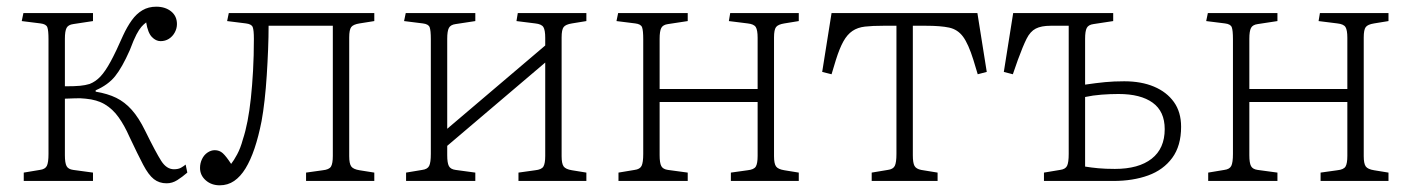

<svg xmlns="http://www.w3.org/2000/svg" viewBox="-20 -541 4216 574"><path d="M478 7Q456 7 440 -5.5Q424 -18 408 -48.5Q392 -79 367 -132Q352 -166 334.5 -190.5Q317 -215 293.5 -229Q270 -243 236 -246Q220 -248 202.5 -247Q185 -246 174 -246V-77Q174 -54 179 -44.5Q184 -35 199 -33L258 -25V0H51V-25L99 -33Q115 -35 120 -45Q125 -55 125 -81V-424Q125 -450 121.5 -459.5Q118 -469 101 -471L45 -478L50 -502H258V-478L199 -469Q184 -467 179 -457.5Q174 -448 174 -425V-283Q203 -283 219 -284.5Q235 -286 248 -290Q266 -297 280.5 -312.5Q295 -328 311 -357.5Q327 -387 348 -435Q360 -461 374 -480.5Q388 -500 406 -510.5Q424 -521 447 -521Q474 -521 491.5 -507Q509 -493 509 -469Q509 -456 502.5 -444Q496 -432 485 -425Q474 -418 460 -418Q446 -418 434 -430.5Q422 -443 417 -474Q409 -468 402.5 -460.5Q396 -453 388 -438Q380 -423 368 -391Q345 -339 324 -313Q303 -287 266 -271V-267Q302 -261 327.5 -248.5Q353 -236 374 -212.5Q395 -189 414 -150Q446 -85 462 -60Q478 -35 500 -35Q513 -35 521 -39.5Q529 -44 535 -49L540 -25Q525 -12 510 -2.5Q495 7 478 7Z M637 13Q612 13 595 -2Q578 -17 578 -39Q578 -53 584 -65.5Q590 -78 600.5 -85Q611 -92 622 -92Q636 -92 646 -83Q656 -74 671 -51Q679 -61 689 -79.5Q699 -98 706 -124Q714 -148 720 -179Q726 -210 730 -247.5Q734 -285 736.5 -329.5Q739 -374 739 -425Q739 -451 735.5 -460Q732 -469 715 -471L659 -478L664 -502H1099V-478L1055 -471Q1036 -468 1030 -460Q1024 -452 1024 -429V-74Q1024 -52 1030 -43.5Q1036 -35 1055 -32L1099 -25V0H895V-25L945 -32Q964 -34 969.5 -43Q975 -52 975 -75V-464H783Q783 -431 781.5 -393Q780 -355 777.5 -316Q775 -277 771 -241.5Q767 -206 762 -179Q753 -133 741 -97.5Q729 -62 714 -37.5Q699 -13 680 0Q661 13 637 13Z M1194 0V-25L1242 -33Q1258 -35 1263 -45Q1268 -55 1268 -81V-424Q1268 -450 1264.5 -459.5Q1261 -469 1244 -471L1188 -478L1193 -502H1401V-478L1342 -469Q1327 -467 1322 -457.5Q1317 -448 1317 -425V-156L1610 -405V-428Q1610 -451 1604.5 -460Q1599 -469 1580 -471L1524 -478L1528 -502H1733V-478L1690 -471Q1671 -468 1665 -460Q1659 -452 1659 -429V-74Q1659 -52 1665 -43.5Q1671 -35 1690 -32L1733 -25V0H1530V-25L1580 -32Q1599 -34 1604.5 -43Q1610 -52 1610 -75V-354L1317 -105V-77Q1317 -54 1322 -44.5Q1327 -35 1342 -33L1401 -25V0Z M1829 0V-25L1877 -33Q1893 -35 1898 -45Q1903 -55 1903 -81V-424Q1903 -450 1899.5 -459.5Q1896 -469 1879 -471L1823 -478L1828 -502H2036V-478L1977 -469Q1962 -467 1957 -457.5Q1952 -448 1952 -425V-275H2245V-428Q2245 -451 2239.5 -460Q2234 -469 2215 -471L2159 -478L2163 -502H2368V-478L2325 -471Q2306 -468 2300 -460Q2294 -452 2294 -429V-74Q2294 -52 2300 -43.5Q2306 -35 2325 -32L2368 -25V0H2165V-25L2215 -32Q2234 -34 2239.5 -43Q2245 -52 2245 -75V-236H1952V-77Q1952 -54 1957 -44.5Q1962 -35 1977 -33L2036 -25V0Z M2586 0V-25L2634 -33Q2650 -35 2655 -45Q2660 -55 2660 -81V-464H2621Q2588 -464 2566 -461.5Q2544 -459 2528.5 -448.5Q2513 -438 2501.5 -417.5Q2490 -397 2479 -362L2466 -319L2438 -326L2466 -502H2902L2930 -326L2903 -319L2890 -362Q2875 -410 2859 -431.5Q2843 -453 2817.5 -458.5Q2792 -464 2748 -464H2709V-77Q2709 -54 2714 -45Q2719 -36 2734 -33L2783 -25V0Z M3101 0V-25L3149 -33Q3165 -35 3170 -45Q3175 -55 3175 -81V-464H3121Q3093 -464 3076.5 -455.5Q3060 -447 3049 -425Q3038 -403 3023 -362L3008 -319L2981 -326L3009 -502H3308V-478L3249 -469Q3234 -467 3229 -457.5Q3224 -448 3224 -425V-288Q3258 -293 3284 -295.5Q3310 -298 3341 -298Q3392 -298 3430 -282Q3468 -266 3489.5 -236Q3511 -206 3511 -162Q3511 -105 3484.5 -69Q3458 -33 3412.5 -16.5Q3367 0 3308 0ZM3313 -36Q3384 -36 3423 -66.5Q3462 -97 3462 -155Q3462 -208 3426 -234Q3390 -260 3324 -260Q3299 -260 3273 -258Q3247 -256 3224 -251V-43Q3242 -40 3263.5 -38Q3285 -36 3313 -36Z M3592 0V-25L3640 -33Q3656 -35 3661 -45Q3666 -55 3666 -81V-424Q3666 -450 3662.5 -459.5Q3659 -469 3642 -471L3586 -478L3591 -502H3799V-478L3740 -469Q3725 -467 3720 -457.5Q3715 -448 3715 -425V-275H4008V-428Q4008 -451 4002.5 -460Q3997 -469 3978 -471L3922 -478L3926 -502H4131V-478L4088 -471Q4069 -468 4063 -460Q4057 -452 4057 -429V-74Q4057 -52 4063 -43.5Q4069 -35 4088 -32L4131 -25V0H3928V-25L3978 -32Q3997 -34 4002.5 -43Q4008 -52 4008 -75V-236H3715V-77Q3715 -54 3720 -44.5Q3725 -35 3740 -33L3799 -25V0Z"/></svg>

Font: Literata ExtraLight
Style: Regular
Weight: 250
Designer: Latin by Veronika Burian and Jose Scaglione. Greek by Irene Vlachou. Cyrillic by Vera Evstafieva.
Foundry: TypeTogether
Version: Version 3.103;gftools[0.9.29]